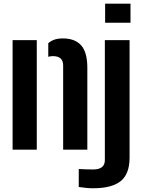

<svg xmlns="http://www.w3.org/2000/svg" viewBox="-20 -820 784 1052"><path d="M326 0V-462.5Q325.5 -512.5 269.5 -512.5Q259 -512.5 244.5 -509V-583.5Q259 -596 278.2 -602.8Q297.5 -609.5 325 -609.5Q389.5 -609.5 423.8 -572.5Q458 -535.5 458.5 -451V0ZM49 0V-600H181.5V0ZM556 -695.5V-800H695V-695.5ZM490 211.5Q472.5 211.5 451.2 209.5Q430 207.5 411.5 204.5V106Q426 107 449.2 107.8Q472.5 108.5 490 108.5Q554.5 108.5 554.5 57.5V-600H690V45Q689.5 134 640.8 172.8Q592 211.5 490 211.5Z"/></svg>

Font: Big Shoulders Stencil Text ExtraBold
Style: Regular
Weight: 800
Designer: Patric King
Foundry: XO Type Co
Version: Version 1.000